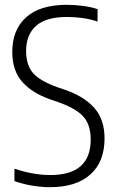

<svg xmlns="http://www.w3.org/2000/svg" viewBox="-20 -769 486 798"><path d="M187.5 9Q154 9 115 2.8Q76 -3.5 40 -16.5V-68Q118 -41.5 189.5 -41.5Q357 -41.5 357 -189Q357 -251.5 325.5 -285.5Q294 -319.5 220.5 -345L190 -355.5Q113.5 -382 72.2 -429Q31 -476 31 -553.5Q31 -645 88.5 -697Q146 -749 257.5 -749Q289 -749 324.2 -744.5Q359.5 -740 385.5 -731V-679.5Q353.5 -690 322 -694.2Q290.5 -698.5 258.5 -698.5Q171 -698.5 129.8 -661.5Q88.5 -624.5 88.5 -557.5Q88.5 -497.5 118.2 -464.5Q148 -431.5 218.5 -406.5L249.5 -396Q329.5 -368.5 372 -320.5Q414.5 -272.5 414.5 -193.5Q414.5 -96.5 355.5 -43.8Q296.5 9 187.5 9Z"/></svg>

Font: Encode Sans Condensed Light
Style: Regular
Weight: 300
Width: 3
Designer: Multiple Designers
Foundry: Impallari Type
Version: Version 3.000; ttfautohint (v1.8.3) -l 8 -r 50 -G 200 -x 14 